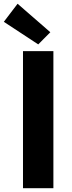

<svg xmlns="http://www.w3.org/2000/svg" viewBox="-44 -988 377 1008"><path d="M76.7 0V-719.7H236.3V0ZM156.7 -754.9 -23.9 -873.5 48.3 -968.3 220.2 -818.8Z"/></svg>

Font: Reddit Sans ExtraBold
Style: Regular
Weight: 800
Designer: Stephen Hutchings
Foundry: Reddit
Version: Version 1.014; ttfautohint (v1.8.4.7-5d5b)